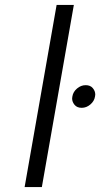

<svg xmlns="http://www.w3.org/2000/svg" viewBox="-20 -760 407 780"><path d="M210 -740H280L150 0H80ZM312 -322Q293 -322 283 -334Q273 -346 273 -360Q273 -364 274 -368Q277 -387 293 -400.5Q309 -414 328 -414Q347 -414 357 -402Q367 -390 367 -376Q367 -372 366 -368Q363 -349 347 -335.5Q331 -322 312 -322Z"/></svg>

Font: Fz Poppins Light
Style: Italic
Weight: 300
Italic angle: -10°
Designer: Ninad Kale (Devanagari), Jonny Pinhorn (Latin)
Foundry: Indian Type Foundry
Version: Vit hóa bi Vntype.Com & FontZin.Com